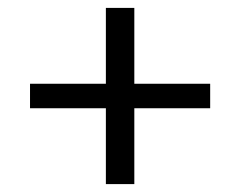

<svg xmlns="http://www.w3.org/2000/svg" viewBox="-20 -567 608 486"><path d="M248 -293H56V-355H248V-547H320V-355H512V-293H320V-101H248Z"/></svg>

Font: Bai Jamjuree
Style: Regular
Weight: 400
Designer: Katatrad Aksorn Co.,Ltd.
Foundry: Cadson Demak Co.,Ltd.
Version: Version 1.000; ttfautohint (v1.6)